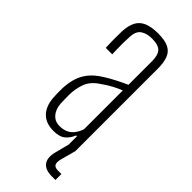

<svg xmlns="http://www.w3.org/2000/svg" viewBox="-247 -639 820 820"><g transform="rotate(45 163.0 -229.5)"><path d="M140.5 5Q93.5 5 68 -21.8Q42.5 -48.5 39.5 -97Q39 -112 38.5 -123.8Q38 -135.5 38.5 -151Q40 -184 48.2 -212Q56.5 -240 76 -264.5Q95.5 -289 131.5 -311Q152 -324 179 -337.8Q206 -351.5 227.5 -361V-504Q227.5 -540 212.8 -556Q198 -572 159.5 -572Q128 -572 108 -558.5Q88 -545 86.5 -509Q85.5 -489 85.2 -469.8Q85 -450.5 85.5 -433.8Q86 -417 86.5 -404H47.5Q46 -433.5 46 -457.2Q46 -481 46.5 -502Q48 -537.5 59.5 -560.5Q71 -583.5 96 -594.8Q121 -606 162.5 -606Q202.5 -606 225.5 -595Q248.5 -584 258 -560.2Q267.5 -536.5 267.5 -499V0H227.5V-50H222.5Q213 -26 194.8 -10.5Q176.5 5 140.5 5ZM144.5 -28Q176 -28 196.2 -44Q216.5 -60 227.5 -92V-327Q207.5 -319 186.5 -308Q165.5 -297 134.5 -275Q101.5 -252 90 -218.8Q78.5 -185.5 78.5 -150Q78.5 -136 78.8 -122.5Q79 -109 79.5 -99Q82 -67 99 -47.5Q116 -28 144.5 -28ZM294.5 147H273.5Q233 147 217 126Q201 105 210.5 66L227.5 0H267.5L249.5 66Q243 90 248.8 100.5Q254.5 111 274.5 111H294.5Z"/></g></svg>

Font: Big Shoulders Text Thin Thin
Style: Regular
Weight: 250
Version: Version 2.002